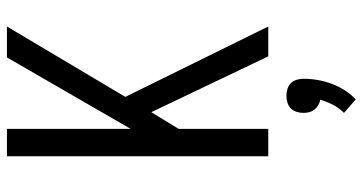

<svg xmlns="http://www.w3.org/2000/svg" viewBox="-260 -514 1021 540"><g transform="rotate(-90 250.0 -244.5)"><path d="M361 0 204 -329 157 -252V0H80V-735H157V-387L358 -735H445L247 -402L445 0ZM240 246 202 213Q216 199 225 181.5Q234 164 239 146Q231 145 223.5 140.5Q216 136 211 129.5Q206 123 204 115Q202 107 202 99Q202 89 205 79.5Q208 70 214.5 63.5Q221 57 230.5 54Q240 51 250 51Q260 51 269.5 54Q279 57 285.5 63.5Q292 70 295 79.5Q298 89 298 99Q298 119 294.5 139Q291 159 284 178Q277 197 266 214.5Q255 232 240 246Z"/></g></svg>

Font: Moesevka
Style: Regular
Weight: 400
Monospace: yes
Designer: Belleve Invis
Foundry: Belleve Invis
Version: Version 32.5.0; ttfautohint (v1.8.4)